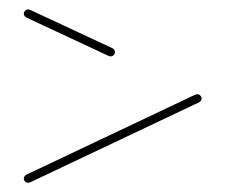

<svg xmlns="http://www.w3.org/2000/svg" viewBox="-20 -467 487 415"><path d="M31.5 -437.4Q31.5 -441.1 34.3 -443.9Q37 -446.7 40.7 -446.7Q43.7 -446.7 44.8 -445.9L223.3 -362.6Q225.6 -361.5 227 -359.3Q228.5 -357 228.5 -354.4Q228.5 -350.7 225.7 -348Q223 -345.2 219.3 -345.2Q216.3 -345.2 215.2 -345.9L36.7 -429.3Q34.4 -430.4 33 -432.6Q31.5 -434.8 31.5 -437.4ZM40.7 -71.9Q37 -71.9 34.3 -74.6Q31.5 -77.4 31.5 -81.1Q31.5 -83.7 33 -85.9Q34.4 -88.1 36.7 -89.3L399.3 -261.1Q404.1 -263.3 406.3 -263.3Q410 -263.3 412.8 -260.6Q415.6 -257.8 415.6 -254.1Q415.6 -251.5 414.1 -249.3Q412.6 -247 410.4 -245.9L47.8 -74.1Q43 -71.9 40.7 -71.9Z"/></svg>

Font: 26F Galaxy Sans Hairline
Style: Regular
Weight: 50
Designer: C₂₉H₂₅N₃O₅
Version: Version 1.100